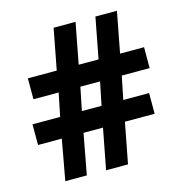

<svg xmlns="http://www.w3.org/2000/svg" viewBox="-106 -809 858 905"><g transform="rotate(-15 323.0 -356.5)"><path d="M488 -412 465 -299H591V-198H446L408 0H301L339 -198H244L207 0H102L138 -198H22V-299H157L180 -412H57V-514H198L236 -713H343L305 -514H402L440 -713H545L507 -514H624V-412ZM263 -299H359L382 -412H286Z"/></g></svg>

Font: Noto Sans Cham
Style: Bold
Weight: 700
Version: Version 2.002